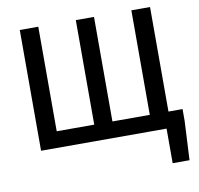

<svg xmlns="http://www.w3.org/2000/svg" viewBox="-98 -840 1197 1154"><g transform="rotate(-10 500.5 -263.0)"><path d="M97 0H863V211H966L978 -27V-99H892V-737H778V-99H550V-737H439V-99H210V-737H97Z"/></g></svg>

Font: Noto Sans CJK SC Medium
Style: Regular
Weight: 500
Designer: Ryoko NISHIZUKA 西塚涼子 (kana, bopomofo & ideographs); Paul D. Hunt (Latin, Greek & Cyrillic); Sandoll Communications 산돌커뮤니
Foundry: Adobe
Version: Version 2.004;hotconv 1.0.118;makeotfexe 2.5.65603